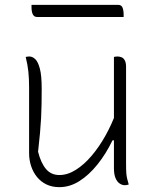

<svg xmlns="http://www.w3.org/2000/svg" viewBox="-20 -761 640 792"><path d="M101 -528Q114 -528 125.5 -517Q137 -506 144.5 -477.5Q152 -449 152 -396Q152 -361 151.5 -331.5Q151 -302 149.5 -273.5Q148 -245 145 -212Q142 -179 137 -135Q149 -88 170 -63.5Q191 -39 225 -39Q259 -39 293 -60.5Q327 -82 358 -118.5Q389 -155 415 -201.5Q441 -248 459 -298V-182H444Q417 -126 382 -82.5Q347 -39 307.5 -14Q268 11 225 11Q195 11 172 0Q149 -11 133 -30.5Q117 -50 108.5 -75.5Q100 -101 100 -129Q100 -175 100 -220.5Q100 -266 100 -311.5Q100 -357 100 -402Q100 -437 97 -465.5Q94 -494 86 -526Q90 -527 93.5 -527.5Q97 -528 101 -528ZM464 -528Q474 -528 482 -524.5Q490 -521 495 -511.5Q500 -502 500 -485Q500 -418 500 -351Q500 -284 500 -217.5Q500 -151 500 -84Q500 -60 501 -47Q502 -34 504.5 -24Q507 -14 511 0Q509 1 506 1.5Q503 2 500.5 2.5Q498 3 495 3Q484 3 473.5 -4Q463 -11 456.5 -26.5Q450 -42 450 -67Q450 -145 450 -221Q450 -297 450 -373Q450 -449 450 -526Q452 -527 454 -527Q456 -527 458.5 -527.5Q461 -528 464 -528ZM110 -741H467Q481 -741 485.5 -729.5Q490 -718 490 -701Q490 -700 490 -698Q490 -696 490 -694.5Q490 -693 490 -691H133Q124 -691 119 -696.5Q114 -702 112 -711Q110 -720 110 -731Q110 -733 110 -734.5Q110 -736 110 -738Q110 -740 110 -741Z"/></svg>

Font: Recursive Casual Light
Style: Regular
Weight: 300
Version: Version 1.047